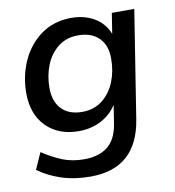

<svg xmlns="http://www.w3.org/2000/svg" viewBox="-78 -567 750 825"><g transform="rotate(-10 297.0 -154.0)"><path d="M252 189Q182 189 125.5 170.5Q69 152 25 120L57 48Q101 77 143 94Q185 111 238 111Q301 111 339.5 81Q378 51 389 -14L402 -97Q375 -56 332 -34Q289 -12 236 -12Q148 -12 94.5 -65.5Q41 -119 41 -212Q41 -287 70.5 -352Q100 -417 155.5 -457Q211 -497 288 -497Q343 -497 386 -472.5Q429 -448 449 -399L463 -488H561L487 -19Q454 189 252 189ZM264 -91Q316 -91 352 -119Q388 -147 407 -193Q426 -239 426 -293Q427 -352 394.5 -385Q362 -418 303 -418Q252 -418 216 -390Q180 -362 161.5 -316Q143 -270 143 -217Q143 -157 175 -124Q207 -91 264 -91Z"/></g></svg>

Font: Nunito Sans SemiBold
Style: Italic
Weight: 600
Italic angle: -9°
Designer: Vernon Adams
Foundry: Vernon Adams
Version: Version 3.006; ttfautohint (v1.8.3)